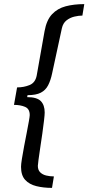

<svg xmlns="http://www.w3.org/2000/svg" viewBox="-20 -755 430 934"><path d="M233 159Q191.3 159 157 150.5Q122.7 142 102.5 120.1Q82.3 98.1 82.3 56.6Q82.3 44.3 86.6 17.4Q90.8 -9.5 97.2 -43Q103.7 -76.5 109.9 -108.7Q116.2 -140.9 120.4 -164.8Q124.6 -188.6 124.6 -195.2Q124.6 -225.6 101.8 -235.2Q79 -244.8 48 -244.8L63.1 -329.8Q96.1 -329.8 124.2 -341.4Q152.2 -353 158.7 -388.4L196.8 -603.5Q206.5 -657.4 233.1 -685.7Q259.7 -714 299.8 -724.5Q339.9 -735 390 -735L380.8 -679.2Q363 -679.2 341.8 -674.2Q320.6 -669.2 303.6 -655.9Q286.6 -642.6 281 -617.5L233.5 -397.8Q226.5 -364.2 214.1 -340.1Q201.7 -316.1 178.4 -304.1Q155.2 -292.1 114.1 -292.1L112.1 -282.5Q159.8 -282.5 178.6 -263.1Q197.4 -243.7 197.4 -207.8Q197.4 -196.9 194.2 -169.1Q191 -141.4 186 -105.9Q181 -70.5 175.7 -36.3Q170.5 -2.1 167.3 22.3Q164.1 46.6 164.1 51.6Q164.1 72.2 175.7 83.4Q187.3 94.7 205.2 98.9Q223.2 103.2 242.2 103.2Z"/></svg>

Font: Archivo Variable SemiBold
Style: Italic
Weight: 600
Italic angle: -10°
Designer: Hector Gatti
Foundry: Omnibus-Type
Version: Version 2.001